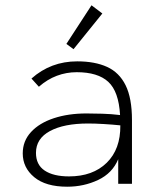

<svg xmlns="http://www.w3.org/2000/svg" viewBox="-20 -695 590 726"><path d="M234 11Q153 11 109.5 -25Q66 -61 66 -115Q66 -162 97.5 -196Q129 -230 183.5 -248Q238 -266 307 -266Q333 -266 367 -265Q401 -264 434 -260Q429 -349 389.5 -385.5Q350 -422 270 -422Q231 -422 195 -408.5Q159 -395 127 -367L99 -398Q172 -463 272 -463Q339 -463 385 -442Q431 -421 455 -372.5Q479 -324 479 -241V0H427V-93Q405 -40 351 -14.5Q297 11 234 11ZM116 -117Q116 -72 149 -50Q182 -28 241 -28Q331 -28 383.5 -79.5Q436 -131 435 -221Q406 -224 372.5 -226Q339 -228 313 -228Q222 -228 169 -199.5Q116 -171 116 -117ZM258 -509 231 -529 326 -675 367 -644Z"/></svg>

Font: Inconsolata SemiExpanded Light
Style: Regular
Weight: 300
Width: 6
Monospace: yes
Designer: Raph Levien, Cyreal, Brenton Simpson
Foundry: Raph Levien, Cyreal, Google
Version: Version 3.001; ttfautohint (v1.8.2.53-6de2)